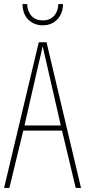

<svg xmlns="http://www.w3.org/2000/svg" viewBox="-20 -921 417 941"><path d="M351 0 284 -281H94L26 0H0L170 -714H208L377 0ZM208 -612Q202 -637 198 -655Q194 -673 189 -695Q185 -673 180.5 -655.5Q176 -638 170 -612L100 -306H278ZM289 -901Q288 -854 260.5 -825.5Q233 -797 189 -797Q149 -797 120.5 -823Q92 -849 90 -901H113Q115 -864 135 -842.5Q155 -821 190 -821Q225 -821 245 -843.5Q265 -866 266 -901Z"/></svg>

Font: Noto Sans Thai Looped ExtraCondensed Thin
Style: Regular
Weight: 100
Width: 2
Designer: Sasikarn Vongin, Ben Mitchell
Foundry: The Fontpad Ltd
Version: Version 1.001; ttfautohint (v1.8.4.7-5d5b)